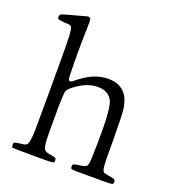

<svg xmlns="http://www.w3.org/2000/svg" viewBox="-141 -897 921 1009"><g transform="rotate(20 320.0 -393.0)"><path d="M246.1 0Q266.6 -1 272.5 -3.9Q275.4 -5.9 275.4 -12.7Q275.4 -14.6 275.4 -15.6Q275.4 -25.4 271 -28.3Q266.6 -31.2 245.1 -35.2Q243.2 -35.2 239.3 -36.1Q213.9 -40 208 -48.8Q198.2 -60.5 196.3 -101.6Q194.3 -130.9 195.3 -240.2Q195.3 -255.9 195.3 -264.6Q195.3 -271.5 195.3 -285.2Q196.3 -358.4 200.7 -374Q205.1 -389.6 233.4 -409.2Q238.3 -412.1 240.2 -414.1Q299.8 -457 358.4 -455.6Q417 -454.1 437.5 -409.2Q460 -363.3 452.1 -109.4Q452.1 -106.4 452.1 -102.5Q450.2 -56.6 443.8 -48.3Q437.5 -40 402.3 -35.2H399.4Q376 -31.2 371.6 -28.8Q367.2 -26.4 367.2 -15.6Q367.2 -14.6 367.2 -12.7Q367.2 -5.9 370.1 -3.9Q376 -1 396.5 0Q411.1 0 465.8 0Q479.5 0 486.3 0Q493.2 0 506.8 0Q561.5 0 576.2 0Q596.7 -1 602.5 -3.9Q605.5 -5.9 605.5 -12.7Q605.5 -14.6 605.5 -15.6Q605.5 -25.4 601.1 -28.3Q596.7 -31.2 577.1 -35.2Q572.3 -36.1 564.5 -37.1Q543 -40 537.1 -44.9Q529.3 -52.7 527.3 -81.1Q525.4 -100.6 525.4 -173.8Q525.4 -200.2 525.4 -214.8Q524.4 -351.6 520.5 -388.2Q516.6 -424.8 501 -456.1Q469.7 -513.7 394.5 -514.6Q319.3 -515.6 244.1 -458Q240.2 -455.1 233.4 -450.2Q222.7 -441.4 219.7 -438.5Q205.1 -428.7 198.2 -437.5Q194.3 -441.4 193.4 -539.1Q192.4 -636.7 195.3 -717.8Q197.3 -775.4 194.3 -778.3Q193.4 -781.2 187.5 -784.2Q181.6 -787.1 178.7 -786.1Q176.8 -786.1 107.4 -766.6Q51.8 -752 42.5 -747.6Q33.2 -743.2 33.2 -732.4Q33.2 -721.7 38.1 -719.2Q43 -716.8 70.3 -713.9Q76.2 -712.9 86.9 -712.9Q106.4 -712.9 112.3 -705.1Q119.1 -695.3 121.1 -654.3Q123 -625 123 -515.6Q123 -460.9 123 -427.7Q123 -396.5 123 -342.8Q123 -175.8 122.1 -130.9Q120.1 -68.4 112.3 -52.7Q107.4 -41 87.9 -38.1Q81.1 -38.1 77.6 -37.1Q74.2 -36.1 68.4 -36.1Q44.9 -32.2 41 -30.3Q37.1 -28.3 37.1 -21.5Q37.1 -18.6 37.1 -17.6Q37.1 -6.8 39.1 -2.9Q41 0 155.3 0Q162.1 0 175.8 0Q231.4 0 246.1 0Z"/></g></svg>

Font: Bpmf GenWan Min R
Style: R
Weight: 400
Foundry: But Ko
Version: Version 1.320